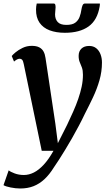

<svg xmlns="http://www.w3.org/2000/svg" viewBox="-58 -825 620 1095"><path d="M77.5 -459.5Q74 -477.5 68.5 -483.8Q63 -490 55 -490Q47 -490 39.5 -486.2Q32 -482.5 22 -474L9 -505.5Q14 -512.5 30.2 -526.2Q46.5 -540 70.8 -551.8Q95 -563.5 123 -563.5Q149.5 -563.5 165.5 -555.2Q181.5 -547 190 -531.8Q198.5 -516.5 201.5 -494.5Q208.5 -448.5 215.5 -401.8Q222.5 -355 229.5 -308Q236.5 -261 243.5 -214.2Q250.5 -167.5 257.5 -121L272 -8.5L324.5 -112.5Q343 -151.5 359.5 -188.5Q376 -225.5 388.2 -261Q400.5 -296.5 407.8 -330.8Q415 -365 415 -398.5Q415 -424 409 -440Q403 -456 396.8 -470.5Q390.5 -485 390.5 -506.5Q390.5 -532.5 406.5 -547.8Q422.5 -563 450.5 -563Q474.5 -563 490.8 -550Q507 -537 515.2 -515.5Q523.5 -494 523.5 -468.5Q523.5 -416.5 509.2 -367Q495 -317.5 472.5 -270Q450 -222.5 426 -176Q410 -142 391.2 -106.8Q372.5 -71.5 353 -37.2Q333.5 -3 314.5 28Q295.5 59 279 85Q262.5 111 249 130Q224 170.5 195.5 197Q167 223.5 133.2 236.8Q99.5 250 57.5 250Q31.5 250 2.8 244.2Q-26 238.5 -38 231L-8.5 146.5Q1.5 155 25.5 164Q49.5 173 78.5 173Q107 173 135.2 158.8Q163.5 144.5 191.5 114.2Q219.5 84 247 35H180ZM247 -805Q255 -805 257 -799Q259 -793 259 -783.5Q259 -774 257.5 -763.2Q256 -752.5 256 -743Q256 -716 271 -699.5Q286 -683 320.5 -683Q354.5 -683 371.5 -695.8Q388.5 -708.5 396 -728.8Q403.5 -749 406.5 -771Q408.5 -784 412.8 -794.5Q417 -805 427 -805H511.5Q511.5 -801.5 511.5 -797.8Q511.5 -794 510.5 -789Q497.5 -710 447 -674Q396.5 -638 312 -638Q262.5 -638 225.2 -652Q188 -666 167.5 -695.5Q147 -725 147.5 -771Q147.5 -779.5 148.5 -788Q149.5 -796.5 151.5 -805Z"/></svg>

Font: Merriweather 28pt SemiBold
Style: Italic
Weight: 600
Italic angle: -7.8°
Version: Version 2.101